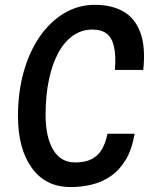

<svg xmlns="http://www.w3.org/2000/svg" viewBox="-20 -761 640 796"><path d="M272.5 14.5Q169 14.5 111.8 -65Q54.5 -144.5 54.5 -279.5Q54.5 -379 78.2 -463.2Q102 -547.5 145.2 -609.8Q188.5 -672 246.5 -706.5Q304.5 -741 373.5 -741Q443 -741 491.2 -713.5Q539.5 -686 561.8 -626.5Q584 -567 574 -471H456.5Q461 -532.5 452.2 -569.2Q443.5 -606 421.5 -622.2Q399.5 -638.5 363 -638.5Q319 -638.5 283 -613.5Q247 -588.5 221.8 -542Q196.5 -495.5 182.8 -430.2Q169 -365 169 -284.5Q169 -194 200 -140.8Q231 -87.5 292.5 -87.5Q333.5 -87.5 360.2 -101.5Q387 -115.5 402.5 -142Q418 -168.5 425.5 -206.5H538Q527.5 -143 502.2 -100.2Q477 -57.5 441.2 -32.2Q405.5 -7 362.5 3.8Q319.5 14.5 272.5 14.5Z"/></svg>

Font: Spline Sans Mono Medium
Style: Italic
Weight: 500
Italic angle: -4°
Monospace: yes
Designer: Eben Sorkin, Mirko Velimirovic
Foundry: Sorkin Type
Version: Version 1.004